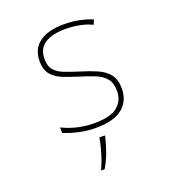

<svg xmlns="http://www.w3.org/2000/svg" viewBox="-137 -642 874 969"><g transform="rotate(-20 300.0 -158.0)"><path d="M290 10Q240 10 194.5 -1Q149 -12 120 -25V-54Q200 -15 290 -15Q379 -15 416 -46.5Q453 -78 453 -130Q453 -173 432.5 -197Q412 -221 377 -235Q342 -249 299 -262Q258 -275 221 -289Q184 -303 160.5 -329Q137 -355 137 -404Q137 -469 183.5 -503Q230 -537 315 -537Q360 -537 398 -529Q436 -521 467 -508L456 -483Q428 -497 391 -504.5Q354 -512 315 -512Q242 -512 203 -486Q164 -460 164 -405Q164 -366 182.5 -345Q201 -324 233.5 -311.5Q266 -299 308 -286Q358 -271 397 -254Q436 -237 458 -209Q480 -181 480 -133Q480 -67 434 -28.5Q388 10 290 10ZM242 215Q250 200 260 171.5Q270 143 278 112.5Q286 82 289 61H318V67Q309 106 294.5 146Q280 186 259 221H242Z"/></g></svg>

Font: Noto Sans Mono Thin
Style: Regular
Weight: 100
Designer: Monotype Design Team
Foundry: Monotype Imaging Inc.
Version: Version 2.014